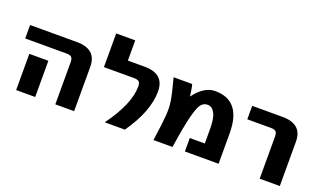

<svg xmlns="http://www.w3.org/2000/svg" viewBox="-72 -1102 2527 1515"><g transform="rotate(20 1191.5 -345.0)"><path d="M268 -304V-160V0H108V-160V-304ZM36 -407V-520H429Q595 -520 595 -372V0H437V-354Q437 -384 425 -395.5Q413 -407 383 -407Z M852 0Q1004 -208 1004 -356Q1004 -384 992 -395.5Q980 -407 950 -407H697V-690H857V-520H998Q1164 -520 1164 -372Q1164 -204 1021 0Z M1414 -423H1416Q1496 -530 1588 -530Q1808 -530 1808 -255V0H1525V-113H1651V-238Q1651 -325 1628.5 -366.5Q1606 -408 1569 -408Q1535 -408 1513.5 -381Q1492 -354 1469.5 -264.5Q1447 -175 1421 0H1261Q1284 -160 1288 -221Q1292 -282 1283.5 -337.5Q1275 -393 1241 -520H1397Q1401 -509 1407 -472.5Q1413 -436 1414 -423Z M1901 -407V-520H2156Q2322 -520 2322 -372V0H2153V-354Q2153 -384 2141 -395.5Q2129 -407 2099 -407Z"/></g></svg>

Font: M PLUS 1p ExtraBold
Style: Regular
Weight: 800
Version: Version 1.062